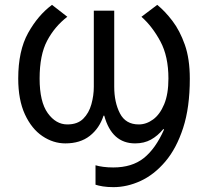

<svg xmlns="http://www.w3.org/2000/svg" viewBox="-20 -580 856 790"><path d="M447 190Q422 190 403.5 187Q385 184 373 180V100Q386 104 405 106.5Q424 109 446 109Q523 109 571.5 70.5Q620 32 655 -47L652 -49Q629 -21 601 -5.5Q573 10 536 10Q440 10 409 -104H406Q389 -52 349.5 -21Q310 10 249 10Q199 10 154.5 -20Q110 -50 82.5 -109.5Q55 -169 55 -257Q55 -371 95.5 -444Q136 -517 194 -560L257 -511Q205 -471 174 -412.5Q143 -354 143 -257Q143 -161 176.5 -114.5Q210 -68 257 -68Q299 -68 322.5 -91.5Q346 -115 356 -151Q366 -187 366 -223V-536H450V-223Q450 -159 473.5 -113.5Q497 -68 551 -68Q582 -68 610 -88.5Q638 -109 655.5 -151Q673 -193 673 -257Q673 -348 640 -409.5Q607 -471 562 -511L627 -560Q659 -534 689.5 -494Q720 -454 740.5 -396Q761 -338 761 -256Q761 -138 733.5 -53.5Q706 31 660 85Q614 139 558.5 164.5Q503 190 447 190Z"/></svg>

Font: Go Noto Current
Style: Regular
Weight: 400
Designer: Monotype Design Team
Foundry: Monotype Imaging Inc.
Version: Version 2.007; ttfautohint (v1.8) -l 8 -r 50 -G 200 -x 14 -D